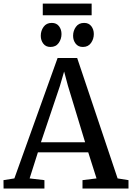

<svg xmlns="http://www.w3.org/2000/svg" viewBox="-28 -1082 758 1102"><path d="M54.5 -58 302.5 -749H415L647 -58L709.5 -48V0H445.5V-48L526 -58L478.5 -207.5H189.5L142 -58L227 -48V0H-7.5L-8 -48ZM460.5 -265.5 362 -589.5 340 -671.5 315.5 -587.5 207 -265.5ZM261 -812.5Q235 -812.5 220.5 -831.5Q206 -850.5 206 -876.5Q206 -905.5 222.2 -928Q238.5 -950.5 268.5 -950.5H269.5Q296 -950.5 310.5 -931.8Q325 -913 325 -886.5Q325 -858 308.8 -835.2Q292.5 -812.5 262 -812.5ZM447 -812.5Q421 -812.5 406.2 -831.5Q391.5 -850.5 391.5 -876.5Q391.5 -905.5 407.8 -928Q424 -950.5 454.5 -950.5H455.5Q481.5 -950.5 496 -931.8Q510.5 -913 510.5 -886.5Q510.5 -858 494.2 -835.2Q478 -812.5 448 -812.5ZM498 -1061.5V-994.5H217.5V-1061.5Z"/></svg>

Font: Merriweather 24pt
Style: Regular
Weight: 400
Designer: Eben Sorkin
Foundry: Eben Sorkin
Version: Version 2.100